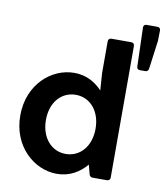

<svg xmlns="http://www.w3.org/2000/svg" viewBox="-86 -839 794 922"><g transform="rotate(10 311.0 -378.5)"><path d="M539.1 -752 544.9 -563.5C544.9 -552.7 550.8 -547.9 560.5 -547.9H585.9C595.7 -547.9 601.6 -553.7 602.5 -562.5L621.1 -701.2L622.1 -752C622.1 -762.7 616.2 -767.6 606.4 -767.6H554.7C544.9 -767.6 539.1 -762.7 539.1 -752ZM383.8 -502.9 389.6 -418.9C355.5 -455.1 311.5 -480.5 252.9 -480.5C142.6 -480.5 32.2 -386.7 32.2 -234.4C32.2 -83 142.6 11.7 252.9 11.7C315.4 11.7 362.3 -17.6 397.5 -58.6L409.2 -13.7C411.1 -4.9 418 0 426.8 0H496.1C505.9 0 511.7 -5.9 511.7 -15.6V-657.2C511.7 -667 505.9 -672.9 496.1 -672.9H399.4C389.6 -672.9 383.8 -667 383.8 -657.2ZM278.3 -89.8C207 -89.8 157.2 -150.4 157.2 -234.4C157.2 -319.3 207 -377.9 278.3 -377.9C349.6 -377.9 399.4 -318.4 399.4 -233.4C399.4 -149.4 349.6 -89.8 278.3 -89.8Z"/></g></svg>

Font: Ed Sans Neue SemiBold
Style: Regular
Weight: 600
Designer: Stephen Hutchings
Version: Version 1.004;PS 001.004;hotconv 1.0.88;makeotf.lib2.5.64775